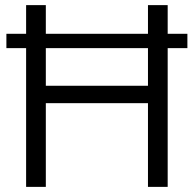

<svg xmlns="http://www.w3.org/2000/svg" viewBox="-20 -730 757 750"><path d="M82 0V-710H159V-395H558V-710H635V0H558V-327H159V0ZM5 -542V-598H712V-542Z"/></svg>

Font: LivvicRegular
Style: Regular
Weight: 400
Designer: Jacques Le Bailly, Baron von Fonthausen
Version: Version 1.001; ttfautohint (v1.8.2)